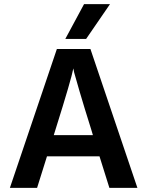

<svg xmlns="http://www.w3.org/2000/svg" viewBox="-20 -912 714 932"><path d="M514 -892 398 -723H297L388 -892ZM241 -256H431L422 -286Q388 -394 366.5 -467.5Q345 -541 340 -560L336 -580Q327 -530 250 -285ZM511 0 463 -153H208L160 0H28L256 -674H419L647 0Z"/></svg>

Font: Hind SemiBold
Style: Regular
Weight: 600
Designer: Manushi Parikh, Satya Rajpurohit
Foundry: Indian Type Foundry
Version: Version 2.001;PS 1.0;hotconv 1.0.79;makeotf.lib2.5.61930; tt